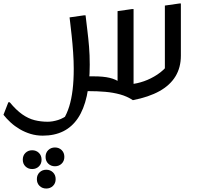

<svg xmlns="http://www.w3.org/2000/svg" viewBox="-56 -524 1156 1104"><path d="M437 0 402 -85H484Q538 -85 574 -76.5Q610 -68 638 -48L620 -16V-460L704 -472H712V7L696 -40Q732 -43 772 -57Q812 -71 849 -95.5Q886 -120 913 -155L892 -85V-492L976 -504H984V-204Q984 -136 953 -85Q922 -34 861 0Q800 34 708 52Q675 30 635 19Q595 8 549.5 4Q504 0 452 0ZM0 64Q37 109 72 133.5Q107 158 143 167Q179 176 218 176Q246 176 278 166Q310 156 344 129L308 164Q329 130 342 88Q355 46 361.5 -7.5Q368 -61 368 -128Q368 -172 364.5 -223Q361 -274 356 -319.5Q351 -365 347.5 -394.5Q344 -424 344 -424L428 -436H436Q441 -392 446.5 -348Q452 -304 456 -256Q460 -208 460 -152Q460 -49 443 28Q426 105 392 155.5Q358 206 307.5 231Q257 256 190 256Q153 256 120 246Q87 236 58 219Q29 202 5.5 180.5Q-18 159 -36 136L-8 64ZM206 378Q206 354 221.5 339Q237 324 260 324Q283 324 298.5 339Q314 354 314 378Q314 402 298.5 417Q283 432 260 432Q237 432 221.5 417Q206 402 206 378ZM75 394Q75 370 90.5 355Q106 340 129 340Q152 340 167.5 355Q183 370 183 394Q183 418 167.5 433Q152 448 129 448Q106 448 90.5 433Q75 418 75 394ZM156 506Q156 482 171.5 467Q187 452 210 452Q233 452 248.5 467Q264 482 264 506Q264 530 248.5 545Q233 560 210 560Q187 560 171.5 545Q156 530 156 506Z"/></svg>

Font: Kufam
Style: Regular
Weight: 400
Designer: Wael Morcos, Artur Schmal
Foundry: Original Type
Version: Version 1.301; ttfautohint (v1.8.3)